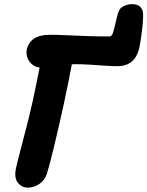

<svg xmlns="http://www.w3.org/2000/svg" viewBox="-20 -872 696 907"><path d="M173 -553Q151.6 -553 135 -565.3Q118.4 -577.6 110.5 -596.9Q102.6 -616.2 106.2 -636.4Q113 -669.4 139.4 -688.6Q165.8 -707.8 221.4 -707.8Q246.2 -707.8 291.7 -705.6Q337.2 -703.4 391.1 -701.6Q445 -699.8 494.8 -699.8Q502.8 -699.8 506.4 -703.4Q510 -707 513 -715.4Q516.8 -725.6 522 -747.5Q527.2 -769.4 532.5 -791.5Q537.8 -813.6 542.6 -822.4Q548.4 -835.6 566.3 -844Q584.2 -852.4 604.6 -852.4Q624 -852.4 636.2 -844.6Q648.4 -836.8 654 -820.2Q656.4 -812.8 656 -792.7Q655.6 -772.6 653 -746.6Q650.4 -720.6 646.7 -696.4Q643 -672.2 640.2 -656.6Q630 -603.6 603.1 -581.5Q576.2 -559.4 534.4 -559.4Q509.4 -559.4 475 -561.8Q440.6 -564.2 404.3 -566.5Q368 -568.8 336.8 -568.8Q291.2 -568.8 261.5 -564.9Q231.8 -561 211.5 -557Q191.2 -553 173 -553ZM111.2 14.4Q82.8 14.4 64.5 -8.8Q46.2 -32 55.2 -76.2Q61.4 -105.6 77.6 -165.9Q93.8 -226.2 114.3 -308.1Q134.8 -390 153 -482.8Q164.6 -538 170.9 -574.6Q177.2 -611.2 178.2 -625.6L329.2 -631.4Q328 -617.4 321.4 -579.6Q314.8 -541.8 303.2 -485Q293.2 -434.6 281.4 -380.5Q269.6 -326.4 257.5 -273.8Q245.4 -221.2 234.4 -175.7Q223.4 -130.2 214.7 -97.4Q206 -64.6 201.4 -51Q191.4 -20.4 165.9 -3Q140.4 14.4 111.2 14.4Z"/></svg>

Font: Shantell Sans Light
Style: Italic
Weight: 300
Italic angle: -11°
Designer: Stephen Nixon, Anya Danilova, Shantell Martin
Foundry: Arrow Type
Version: Version 1.008;[ac192a2d6]